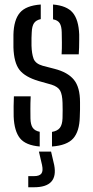

<svg xmlns="http://www.w3.org/2000/svg" viewBox="-20 -626 402 829"><path d="M204.5 6.5V-56.5Q228 -60.5 238.5 -74Q249 -87.5 250 -115.5Q250.5 -137.5 250.5 -150.5Q250.5 -163.5 250 -182.5Q249 -217.5 239.8 -234.5Q230.5 -251.5 202.5 -260.5L147.5 -276Q88 -293.5 64 -324.5Q40 -355.5 38 -421.5Q37.5 -452.5 38 -476Q39.5 -540 65.8 -571Q92 -602 156 -606.5V-543.5Q135.5 -539 126.8 -526Q118 -513 117 -486Q116.5 -477 116 -462Q115.5 -447 116 -429.5Q117 -394 125 -372.5Q133 -351 164.5 -342L216.5 -328.5Q272.5 -314 299 -281.8Q325.5 -249.5 325.5 -185Q325.5 -167 325.5 -153.2Q325.5 -139.5 324.5 -121Q323 -58.5 296 -28.2Q269 2 204.5 6.5ZM246 -391.5Q247.5 -416 247.2 -443Q247 -470 246.5 -486.5Q246 -512.5 237.8 -525.8Q229.5 -539 209 -542.5V-606.5Q268.5 -601.5 294 -571.2Q319.5 -541 322 -477Q322 -469.5 322 -453.8Q322 -438 321.5 -420.8Q321 -403.5 320 -391.5ZM39 -123Q38.5 -146.5 38.8 -167.2Q39 -188 40 -210H112.5Q111 -179 111.2 -155.8Q111.5 -132.5 111.5 -115Q112 -88 121.2 -74.5Q130.5 -61 151.5 -57V6.5Q91 1.5 66.2 -29.2Q41.5 -60 39 -123ZM102 182.5V134.5H126.5Q150.5 134.5 158.8 123.2Q167 112 161.5 86.5L148 28.5H200.5L214 86.5Q232.5 182.5 127 182.5Z"/></svg>

Font: Big Shoulders Stencil Text
Style: Regular
Weight: 400
Designer: Patric King
Foundry: XO Type Co
Version: Version 1.000